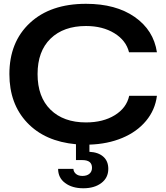

<svg xmlns="http://www.w3.org/2000/svg" viewBox="-20 -758 881 1018"><path d="M421.9 240.2Q362.8 240.2 325.4 212.4Q288.1 184.6 288.1 137.2H369.1Q370.1 153.3 382.8 164.1Q395.5 174.8 417 174.8Q440.9 174.8 454.3 163.1Q467.8 151.4 467.8 131.8Q467.8 90.8 417 90.8H382.8V6.8Q217.8 -8.3 123.8 -107.9Q29.8 -207.5 29.8 -365.2Q29.8 -535.2 138.7 -636.5Q247.6 -737.8 436 -737.8Q594.2 -737.8 694.3 -668Q794.4 -598.1 812 -481H664.1Q648.4 -543.9 586.2 -582Q523.9 -620.1 436 -620.1Q316.9 -620.1 248 -553.2Q179.2 -486.3 179.2 -365.2Q179.2 -243.7 248 -176.3Q316.9 -108.9 436 -108.9Q526.4 -108.9 588.6 -147.2Q650.9 -185.5 665 -250H812Q802.7 -175.3 754.4 -117.2Q706.1 -59.1 628.2 -26.6Q550.3 5.9 454.1 8.8V46.9Q501.5 49.3 527.8 72.8Q554.2 96.2 554.2 137.2Q554.2 184.6 517.3 212.4Q480.5 240.2 421.9 240.2Z"/></svg>

Font: Lumene Sans Expanded
Style: Bold
Weight: 600
Width: 7
Designer: Deni Anggara
Version: Version 1.003;Glyphs 3.1.2 (3151)